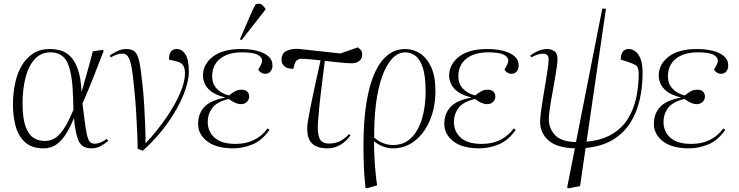

<svg xmlns="http://www.w3.org/2000/svg" viewBox="-20 -788 3995 1038"><path d="M216 14Q151 14 114.5 -20Q78 -54 64 -108Q50 -162 50 -223Q50 -278 60.5 -331.5Q71 -385 94.5 -428Q118 -471 156.5 -497Q195 -523 250 -523Q279 -523 307.5 -515Q336 -507 360 -483.5Q384 -460 400.5 -414.5Q417 -369 421 -294H422Q446 -377 459.5 -426.5Q473 -476 482 -511L533 -518L541 -514Q513 -441 485.5 -371.5Q458 -302 426 -228L436 -148Q443 -92 449.5 -62Q456 -32 465.5 -21.5Q475 -11 492 -11Q522 -11 557 -37L565 -26Q551 -14 527.5 0Q504 14 474 14Q425 14 406.5 -23.5Q388 -61 380 -148H379Q362 -106 340 -69Q318 -32 288 -9Q258 14 216 14ZM222 -26Q250 -26 274 -39Q298 -52 323 -88.5Q348 -125 377 -195L375 -263Q372 -384 346.5 -444.5Q321 -505 253 -505Q201 -505 167.5 -468Q134 -431 118 -368.5Q102 -306 102 -229Q102 -152 117 -107.5Q132 -63 159 -44.5Q186 -26 222 -26Z M752 27 724 16Q724 -25 721.5 -80Q719 -135 715 -198Q711 -261 704 -325Q697 -398 689 -435Q681 -472 670 -485Q659 -498 643 -498Q624 -498 608.5 -492Q593 -486 579 -478L573 -487Q584 -497 610.5 -510Q637 -523 662 -523Q693 -523 709 -508.5Q725 -494 733.5 -453Q742 -412 750 -332Q756 -280 759.5 -221Q763 -162 765 -107.5Q767 -53 767 -13Q833 -84 880.5 -154Q928 -224 954 -285Q980 -346 980 -391Q980 -421 969.5 -435.5Q959 -450 938 -455L894 -466Q893 -523 935 -523Q964 -523 982.5 -494Q1001 -465 1001 -399Q1001 -349 972.5 -277Q944 -205 888.5 -125.5Q833 -46 752 27Z M1242 14Q1149 14 1100 -24Q1051 -62 1051 -118Q1051 -173 1084 -209Q1117 -245 1195 -260V-262Q1146 -274 1120.5 -294.5Q1095 -315 1086 -338Q1077 -361 1077 -378Q1077 -440 1130.5 -481.5Q1184 -523 1284 -523Q1330 -523 1368.5 -513.5Q1407 -504 1430 -484.5Q1453 -465 1453 -434Q1453 -415 1442.5 -402Q1432 -389 1415 -389Q1402 -389 1392 -395.5Q1382 -402 1376 -411Q1385 -427 1391 -438.5Q1397 -450 1397 -461Q1397 -479 1373 -492Q1349 -505 1288 -505Q1213 -505 1170 -470.5Q1127 -436 1127 -375Q1127 -335 1152 -308.5Q1177 -282 1218 -272Q1235 -286 1250.5 -294.5Q1266 -303 1285 -303Q1307 -303 1317 -292.5Q1327 -282 1327 -266Q1327 -250 1315 -237.5Q1303 -225 1282 -225Q1254 -225 1217 -253Q1153 -238 1128 -204.5Q1103 -171 1103 -129Q1103 -77 1140 -43.5Q1177 -10 1254 -10Q1364 -10 1427 -94L1437 -86Q1397 -28 1344.5 -7Q1292 14 1242 14ZM1286 -571 1277 -576 1345 -732Q1354 -751 1359 -759.5Q1364 -768 1379 -768Q1390 -768 1398 -761Q1406 -754 1415 -741V-736Z M1750 14Q1682 14 1657 -24.5Q1632 -63 1646 -142Q1660 -219 1677 -298Q1694 -377 1713 -462Q1683 -465 1656 -467.5Q1629 -470 1609 -470Q1596 -470 1585.5 -462.5Q1575 -455 1569 -429L1566 -416Q1532 -416 1517 -430Q1502 -444 1502 -464Q1502 -502 1532.5 -514.5Q1563 -527 1600 -523L1820 -499L1915 -532Q1924 -525 1931 -517Q1938 -509 1938 -494Q1938 -471 1922.5 -458.5Q1907 -446 1881 -446Q1852 -446 1813.5 -450.5Q1775 -455 1736 -459Q1725 -371 1715 -289.5Q1705 -208 1699 -127Q1695 -72 1706.5 -42Q1718 -12 1759 -12Q1792 -12 1818 -25Q1844 -38 1867 -63L1875 -56Q1853 -25 1821 -5.5Q1789 14 1750 14Z M1964 230 1956 228Q1949 163 1947 110.5Q1945 58 1945 0Q1945 -165 1970.5 -282Q1996 -399 2046.5 -461Q2097 -523 2171 -523Q2215 -523 2252 -498.5Q2289 -474 2311.5 -424Q2334 -374 2334 -297Q2334 -209 2304.5 -138.5Q2275 -68 2223 -27Q2171 14 2105 14Q2076 14 2048.5 3Q2021 -8 2003 -24H2002Q2002 9 2004 54Q2006 99 2010 142Q2014 185 2019 214ZM2105 -4Q2163 -4 2202 -41.5Q2241 -79 2261 -144.5Q2281 -210 2281 -294Q2281 -377 2265.5 -423Q2250 -469 2225 -487Q2200 -505 2172 -505Q2131 -505 2099 -470Q2067 -435 2045 -372Q2023 -309 2012.5 -225Q2002 -141 2003 -44Q2027 -23 2053 -13.5Q2079 -4 2105 -4Z M2573 14Q2480 14 2431 -24Q2382 -62 2382 -118Q2382 -173 2415 -209Q2448 -245 2526 -260V-262Q2477 -274 2451.5 -294.5Q2426 -315 2417 -338Q2408 -361 2408 -378Q2408 -440 2461.5 -481.5Q2515 -523 2615 -523Q2661 -523 2699.5 -513.5Q2738 -504 2761 -484.5Q2784 -465 2784 -434Q2784 -415 2773.5 -402Q2763 -389 2746 -389Q2733 -389 2723 -395.5Q2713 -402 2707 -411Q2716 -427 2722 -438.5Q2728 -450 2728 -461Q2728 -479 2704 -492Q2680 -505 2619 -505Q2544 -505 2501 -470.5Q2458 -436 2458 -375Q2458 -335 2483 -308.5Q2508 -282 2549 -272Q2566 -286 2581.5 -294.5Q2597 -303 2616 -303Q2638 -303 2648 -292.5Q2658 -282 2658 -266Q2658 -250 2646 -237.5Q2634 -225 2613 -225Q2585 -225 2548 -253Q2484 -238 2459 -204.5Q2434 -171 2434 -129Q2434 -77 2471 -43.5Q2508 -10 2585 -10Q2695 -10 2758 -94L2768 -86Q2728 -28 2675.5 -7Q2623 14 2573 14Z M3054 230 3046 226 3088 14Q2990 11 2945 -29Q2900 -69 2900 -130Q2900 -149 2904.5 -184Q2909 -219 2916 -261Q2923 -303 2930 -344Q2937 -385 2941.5 -418Q2946 -451 2946 -467Q2946 -484 2937.5 -491Q2929 -498 2918 -498Q2901 -498 2885 -492.5Q2869 -487 2852 -478L2846 -487Q2893 -523 2938 -523Q2958 -523 2976 -512Q2994 -501 2994 -467Q2994 -453 2989.5 -421.5Q2985 -390 2978 -349.5Q2971 -309 2963.5 -268Q2956 -227 2951.5 -194Q2947 -161 2947 -144Q2947 -95 2980 -58.5Q3013 -22 3094 -20L3236 -741H3256L3151 -22Q3234 -30 3288.5 -62.5Q3343 -95 3374.5 -146Q3406 -197 3419.5 -259.5Q3433 -322 3433 -389Q3433 -424 3419.5 -433.5Q3406 -443 3379 -452L3336 -466Q3336 -523 3380 -523Q3397 -523 3414 -511Q3431 -499 3442.5 -471Q3454 -443 3454 -393Q3454 -319 3438.5 -249.5Q3423 -180 3387.5 -124Q3352 -68 3292.5 -32Q3233 4 3146 12L3116 218Z M3706 14Q3613 14 3564 -24Q3515 -62 3515 -118Q3515 -173 3548 -209Q3581 -245 3659 -260V-262Q3610 -274 3584.5 -294.5Q3559 -315 3550 -338Q3541 -361 3541 -378Q3541 -440 3594.5 -481.5Q3648 -523 3748 -523Q3794 -523 3832.5 -513.5Q3871 -504 3894 -484.5Q3917 -465 3917 -434Q3917 -415 3906.5 -402Q3896 -389 3879 -389Q3866 -389 3856 -395.5Q3846 -402 3840 -411Q3849 -427 3855 -438.5Q3861 -450 3861 -461Q3861 -479 3837 -492Q3813 -505 3752 -505Q3677 -505 3634 -470.5Q3591 -436 3591 -375Q3591 -335 3616 -308.5Q3641 -282 3682 -272Q3699 -286 3714.5 -294.5Q3730 -303 3749 -303Q3771 -303 3781 -292.5Q3791 -282 3791 -266Q3791 -250 3779 -237.5Q3767 -225 3746 -225Q3718 -225 3681 -253Q3617 -238 3592 -204.5Q3567 -171 3567 -129Q3567 -77 3604 -43.5Q3641 -10 3718 -10Q3828 -10 3891 -94L3901 -86Q3861 -28 3808.5 -7Q3756 14 3706 14Z"/></svg>

Font: Display Extralight
Style: Italic
Weight: 200
Italic angle: -2°
Designer: Latin by Veronika Burian and Jose Scaglione. Greek by Irene Vlachou. Cyrillic by Vera Evstafieva
Foundry: TypeTogether
Version: Version 3.002